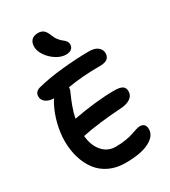

<svg xmlns="http://www.w3.org/2000/svg" viewBox="-253 -1221 1177 1327"><g transform="rotate(-30 336.0 -557.5)"><path d="M365.2 -871.1Q328.1 -871.1 289.3 -895.5Q250.5 -919.9 225.3 -956.8Q200.2 -993.7 200.2 -1027.8Q200.2 -1060.5 217.5 -1079.3Q234.9 -1098.1 271 -1098.1Q296.4 -1098.1 313 -1085Q329.6 -1071.8 342.8 -1038.1Q351.6 -1013.2 366.7 -994.4Q381.8 -975.6 394 -967Q406.2 -958.5 415.5 -946.5Q424.8 -934.6 424.8 -919.9Q424.8 -897 409.7 -884Q394.5 -871.1 365.2 -871.1ZM346.2 -17.1Q275.9 -17.1 220.2 -43.5Q164.6 -69.8 129.4 -116.2Q94.2 -162.6 75.7 -223.9Q57.1 -285.2 57.1 -356.9Q57.1 -423.3 74.7 -492.9Q92.3 -562.5 122.1 -619.1Q129.4 -634.8 142.1 -650.9Q99.6 -652.3 76.4 -670.7Q53.2 -689 53.2 -714.8Q53.2 -753.4 92.8 -765.1Q183.1 -788.6 299.6 -800.3Q416 -812 513.2 -812Q557.6 -812 581.8 -792.7Q606 -773.4 606 -744.1Q606 -715.8 587.6 -700.9Q569.3 -686 523.9 -686Q386.2 -686 269 -666Q269 -657.2 266.1 -644Q264.6 -640.1 253.7 -615.5Q242.7 -590.8 238 -578.9Q233.4 -566.9 224.6 -543.7Q215.8 -520.5 209.7 -499Q203.6 -477.5 199.2 -455.1Q390.1 -490.2 526.9 -490.2Q572.8 -490.2 592.3 -477.8Q611.8 -465.3 611.8 -437Q611.8 -402.8 583.5 -383.3Q555.2 -363.8 509.8 -360.8Q321.8 -349.1 190.9 -321.8Q198.2 -243.2 239.5 -195.6Q280.8 -147.9 344.2 -147.9Q387.7 -147.9 425.3 -154.3Q462.9 -160.6 483.6 -168Q504.4 -175.3 524.2 -181.6Q543.9 -188 556.2 -188Q603 -188 603 -140.1Q603 -85 536.6 -51Q470.2 -17.1 346.2 -17.1Z"/></g></svg>

Font: Shantell Sans Irregular Bouncy
Style: Regular
Weight: 600
Designer: Stephen Nixon, Anya Danilova, Shantell Martin
Foundry: Arrow Type
Version: Version 1.006;[9816181b4]